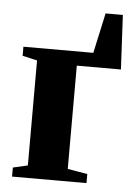

<svg xmlns="http://www.w3.org/2000/svg" viewBox="-47 -638 483 676"><g transform="rotate(5 194.5 -300.5)"><path d="M214 -44 284 -32V0H21V-32L73 -44V-415L21 -427V-459H268L299 -601H360L370 -409H214Z"/></g></svg>

Font: Libra Serif Modern
Style: Bold
Weight: 700
Designer: Stefan Peev, Context Ltd
Foundry: Ascender Corporation
Version: Version 1.000